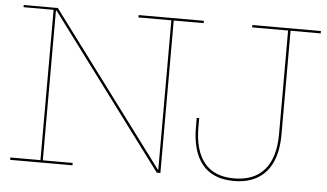

<svg xmlns="http://www.w3.org/2000/svg" viewBox="-52 -837 1584 929"><g transform="rotate(5 740.0 -372.0)"><path d="M739 0 178 -752H192.5L754 0ZM27 -741.5V-752H192.5V-739H184.5V-11.5H329.5V0H27V-11.5H173V-741.5ZM585 -740.5V-752H902V-740.5H756.5V0H742L737 -15.5H745V-740.5ZM1113.5 7.5Q1011.5 7.5 960 -55.5Q908.5 -118.5 908.5 -237V-281H920.5V-237Q920.5 -124 968.8 -64.5Q1017 -5 1113.5 -5Q1210.5 -5 1261.2 -64.2Q1312 -123.5 1312 -237V-740.5H1137.5V-752H1470.5V-740.5H1324V-237Q1324 -158 1300 -103.5Q1276 -49 1229 -20.8Q1182 7.5 1113.5 7.5Z"/></g></svg>

Font: Hepta Slab ExtraLight Thin
Style: Regular
Weight: 250
Version: Version 1.102